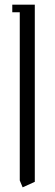

<svg xmlns="http://www.w3.org/2000/svg" viewBox="-20 -596 232 816"><path d="M32.2 -543.9V-576.2H127.9V176.8L76.2 200.2L64 170.9V-543.9Z"/></svg>

Font: Gawaa
Style: Regular
Weight: 400
Designer: T. Christopher White
Version: Version 1.0